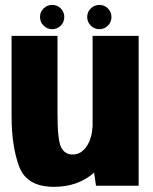

<svg xmlns="http://www.w3.org/2000/svg" viewBox="-20 -738 609 763"><path d="M361.5 0 354 -52Q290 4.5 195 4.5Q86 4.5 56 -76.5Q26 -157.5 26 -276V-595.5H208.5V-283Q208.5 -182 222.8 -153Q237 -124 269 -124Q303.5 -124 326 -159Q345 -188.5 348 -236.5V-595.5H531V0ZM375 -622Q355 -622 340.8 -636.2Q326.5 -650.5 326.5 -670.5Q326.5 -690.5 340.8 -704.5Q355 -718.5 375 -718.5Q394.5 -718.5 408.8 -704.5Q423 -690.5 423 -670.5Q423 -650.5 408.8 -636.2Q394.5 -622 375 -622ZM187.5 -622Q167.5 -622 153.2 -636.2Q139 -650.5 139 -670.5Q139 -690.5 153.2 -704.5Q167.5 -718.5 187.5 -718.5Q207.5 -718.5 221.5 -704.5Q235.5 -690.5 235.5 -670.5Q235.5 -650.5 221.5 -636.2Q207.5 -622 187.5 -622Z"/></svg>

Font: Anybody ExtraBold
Style: Regular
Weight: 800
Designer: Tyler Finck
Foundry: Etcetera Type Company
Version: Version 1.010; ttfautohint (v1.8.3) -l 8 -r 50 -G 200 -x 14 